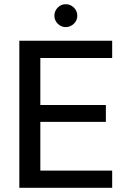

<svg xmlns="http://www.w3.org/2000/svg" viewBox="-20 -894 610 914"><path d="M72 0V-700H514V-618H172V-394H484V-314H172V-82H514V0ZM293 -765Q271 -765 255 -781Q239 -797 239 -819Q239 -842 255 -858Q271 -874 293 -874Q315 -874 331.5 -858Q348 -842 348 -819Q348 -797 331.5 -781Q315 -765 293 -765Z"/></svg>

Font: DM Sans 20pt Medium
Style: Regular
Weight: 500
Version: Version 4.004;gftools[0.9.30]